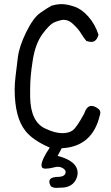

<svg xmlns="http://www.w3.org/2000/svg" viewBox="-20 -784 540 930"><path d="M252 126Q237 126 226 118Q219 105 219 96Q219 76 252 73H256Q298 73 298 49Q298 40 286.5 32Q275 24 260 24Q251 24 241 27Q217 33 200 33Q181 33 181 17Q181 -10 221 -69Q140 -104 104 -149Q51 -214 51 -352Q51 -378 55.5 -416Q60 -454 66.5 -506.5Q73 -559 107 -628.5Q141 -698 175.5 -722Q210 -746 229 -756Q254 -764 279 -764Q304 -764 340 -752Q376 -740 408.5 -703Q441 -666 457 -616Q448 -581 422 -581Q411 -581 398 -586Q384 -603 371 -624.5Q358 -646 329 -672Q310 -688 288 -688Q275 -688 248 -678Q221 -668 185.5 -619Q150 -570 138 -488Q126 -412 126 -353V-315Q128 -193 200 -161Q246 -139 282 -139Q313 -139 332 -152.5Q351 -166 388 -234Q400 -271 423 -271Q437 -271 455 -258Q466 -250 466 -238Q466 -233 464 -227Q428 -73 279 -66L259 -29Q356 -4 356 54Q356 72 345 91Q324 125 275 125Z"/></svg>

Font: Xiaolai Mono SC
Style: Regular
Weight: 400
Monospace: yes
Designer: LXGW / Nozomi Seto
Version: Version 3.113;September 30, 2024